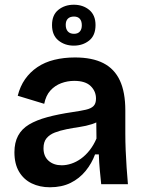

<svg xmlns="http://www.w3.org/2000/svg" viewBox="-20 -779 614 812"><path d="M191 13Q148 13 114 -3.5Q80 -20 60.5 -53Q41 -86 41 -135Q41 -176 56.5 -205Q72 -234 103 -252.5Q134 -271 180 -283.5Q226 -296 287 -305Q321 -310 343 -315Q365 -320 375.5 -330.5Q386 -341 386 -362Q386 -393 363.5 -415Q341 -437 294 -437Q265 -437 238.5 -427Q212 -417 193 -396Q174 -375 167 -340L55 -374Q65 -414 86 -444Q107 -474 138 -495Q169 -516 209.5 -526Q250 -536 297 -536Q370 -536 417 -512Q464 -488 487 -438.5Q510 -389 510 -312V-214Q510 -180 511.5 -143.5Q513 -107 515.5 -70.5Q518 -34 521 0H408Q405 -28 402 -60.5Q399 -93 398 -126H382Q368 -88 342 -56Q316 -24 278.5 -5.5Q241 13 191 13ZM241 -80Q261 -80 282 -87Q303 -94 322.5 -108Q342 -122 359 -143.5Q376 -165 388 -193L387 -280L411 -276Q394 -262 369 -254Q344 -246 316.5 -242Q289 -238 261.5 -232.5Q234 -227 212 -218.5Q190 -210 177 -194.5Q164 -179 164 -152Q164 -118 185.5 -99Q207 -80 241 -80ZM292 -586Q254 -586 227 -608Q200 -630 200 -673Q200 -716 227 -737.5Q254 -759 292 -759Q331 -759 357.5 -737Q384 -715 384 -673Q384 -629 357 -607.5Q330 -586 292 -586ZM293 -636Q309 -636 317.5 -645.5Q326 -655 326 -672Q326 -690 317.5 -699.5Q309 -709 293 -709Q276 -709 267 -700Q258 -691 258 -674Q258 -656 267 -646Q276 -636 293 -636Z"/></svg>

Font: Bricolage Grotesque 17pt SemiBold
Style: Regular
Weight: 600
Version: Version 1.001;gftools[0.9.33.dev8+g029e19f]